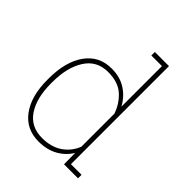

<svg xmlns="http://www.w3.org/2000/svg" viewBox="-215 -885 1018 1018"><g transform="rotate(45 294.0 -376.0)"><path d="M429.2 -84.5Q403.3 -41 357.4 -15.4Q311.5 10.3 249 10.3Q155.8 10.3 103.3 -61Q50.8 -132.3 50.8 -254.4V-264.6Q50.8 -390.1 103.5 -464.1Q156.2 -538.1 250 -538.1Q312.5 -538.1 357.4 -509.5Q402.3 -481 429.2 -431.2V-735.4H349.6V-761.7H429.2H455.6V-26.4H535.2V0H430.2ZM78.1 -254.4Q78.1 -145 121.3 -80.6Q164.6 -16.1 248.5 -16.1Q317.4 -16.1 363 -47.4Q408.7 -78.6 429.2 -130.9V-378.4Q410.2 -435.1 367.7 -473.4Q325.2 -511.7 249.5 -511.7Q165.5 -511.7 121.8 -443.1Q78.1 -374.5 78.1 -264.6Z"/></g></svg>

Font: TypoPRO Roboto Slab
Style: Thin
Weight: 250
Designer: Google
Version: Version 1.100263; 2013; ttfautohint (v0.94.20-1c74) -l 8 -r 